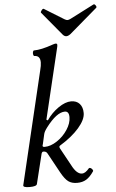

<svg xmlns="http://www.w3.org/2000/svg" viewBox="-61 -954 607 1008"><g transform="rotate(-5 242.5 -450.0)"><path d="M314.9 -758.8Q304.7 -758.8 295.9 -769L192.9 -893.1Q189.9 -897 197.3 -906Q204.6 -915 209 -912.1L313 -848.1Q321.8 -842.8 328.1 -842.8Q334.5 -842.8 345.2 -848.1L470.2 -912.1Q476.1 -915.5 482.2 -906.2Q488.3 -897 482.9 -893.1L336.9 -768.1Q324.7 -758.8 314.9 -758.8ZM54.2 13.2Q18.1 13.2 21 1L162.1 -591.8Q168.9 -617.2 168.9 -633.8Q168.9 -669.9 138.2 -669.9Q134.3 -669.9 132.6 -677.2Q130.9 -684.6 132.8 -691.9Q134.8 -699.2 139.2 -699.2Q176.8 -699.2 238.8 -721.2Q250.5 -725.1 254.9 -725.1Q263.2 -725.1 263.2 -717.8Q263.2 -710.9 261.2 -704.1L171.9 -331.1L179.2 -327.1Q205.6 -365.7 242.2 -390.9Q278.8 -416 309.1 -416Q337.9 -416 354 -398.2Q370.1 -380.4 370.1 -349.1Q370.1 -314.5 332.8 -271.5Q295.4 -228.5 231.9 -189.9Q223.6 -185.1 231 -172.9L280.8 -82Q305.7 -33.2 334 -33.2Q351.6 -33.2 372.1 -58.1Q375.5 -60.5 380.9 -58.1Q386.2 -55.7 390.4 -49.8Q394.5 -43.9 392.1 -40Q372.6 -11.2 352.5 1Q332.5 13.2 304.2 13.2Q275.9 13.2 258.1 0.2Q240.2 -12.7 220.2 -48.8L162.1 -154.8Q156.2 -166 141.1 -166Q132.8 -166 129.9 -149.9L92.8 1Q89.8 13.2 54.2 13.2ZM150.9 -189.9Q182.1 -189.9 215.8 -212.2Q249.5 -234.4 271.7 -268.3Q293.9 -302.2 293.9 -334Q293.9 -365.2 272 -365.2Q228.5 -365.2 171.9 -290Q156.2 -269 153.8 -255.9L142.1 -204.1Q140.1 -200.2 140.1 -195.8Q140.1 -189.9 150.9 -189.9Z"/></g></svg>

Font: Junicode SmCond Medium
Style: Italic
Weight: 500
Width: 4
Italic angle: -11°
Designer: Peter S. Baker
Version: Version 2.206